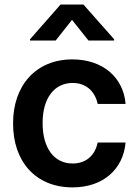

<svg xmlns="http://www.w3.org/2000/svg" viewBox="-20 -814 607 845"><path d="M482.2 -635.7V-641.3L347.3 -794H246.4L112.2 -641.3V-635.7H225.1L296.9 -726.6L369.3 -635.7ZM299 10.7C435.4 10.7 522.7 -70.7 532.7 -186.8H409.8C398.1 -127.8 355.8 -94.1 299.7 -94.5C219.1 -94.1 167.3 -161.2 167.6 -272.7C167.3 -382.8 219.8 -448.9 299.7 -448.9C361.2 -448.9 399.1 -409.1 409.8 -356.5H532.7C523.1 -474.8 430.8 -552.6 298.3 -552.6C137.8 -552.6 36.9 -437.1 37.6 -270.6C36.9 -105.5 135.3 10.7 299 10.7Z"/></svg>

Font: Riot Sans 2.0
Style: Bold
Weight: 600
Designer: Rasmus Andersson
Foundry: rsms
Version: Version 3.006;hotconv 1.0.109;makeotfexe 2.5.65596